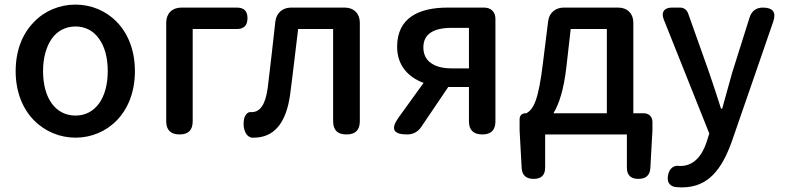

<svg xmlns="http://www.w3.org/2000/svg" viewBox="-20 -584 3413 834"><path d="M127 -62C175 -13 240 14 308 14C444 14 566 -92 566 -275C566 -458 444 -564 308 -564C240 -564 175 -538 127 -488C79 -439 48 -367 48 -275C48 -184 79 -111 127 -62ZM410 -416C435 -382 448 -333 448 -275C448 -158 394 -82 308 -82C221 -82 167 -158 167 -275C167 -333 181 -382 205 -416C229 -450 265 -469 308 -469C351 -469 386 -450 410 -416Z M702 -275V-57C702 -19 722 0 760 0C798 0 817 -19 817 -57V-458H1009C1040 -458 1055 -474 1055 -505C1055 -536 1040 -551 1009 -551H878H767C728 -551 702 -525 702 -486Z M1543 -275V-486C1543 -525 1517 -551 1478 -551H1363H1244C1207 -551 1180 -527 1176 -490C1165 -394 1155 -298 1143 -203C1133 -128 1109 -97 1073 -97C1072 -97 1071 -97 1071 -97C1055 -100 1043 -82 1040 -66C1034 -35 1042 7 1073 14C1076 14 1079 14 1082 14C1171 14 1223 -50 1240 -172C1253 -268 1263 -363 1275 -458H1427V-58C1427 -19 1446 0 1485 0C1524 0 1543 -19 1543 -58V-275Z M1851 -311C1830 -326 1819 -349 1819 -378C1819 -437 1864 -463 1942 -463H2017V-375V-287H1942C1903 -287 1872 -295 1851 -311ZM2132 -275V-502C2132 -532 2113 -551 2083 -551H2028H1924C1800 -551 1705 -507 1705 -381C1705 -298 1755 -248 1820 -224L1711 -73C1676 -24 1688 0 1748 0C1775 0 1795 -11 1810 -33L1927 -206H1928H2017V-57C2017 -19 2037 0 2075 0C2113 0 2132 -19 2132 -57V-275Z M2731 -321V-486C2731 -525 2705 -551 2666 -551H2549H2428C2392 -551 2365 -527 2361 -492L2339 -315C2319 -144 2296 -108 2266 -92H2263C2247 -92 2237 -82 2237 -66V-18L2246 146C2248 178 2266 193 2298 193C2331 193 2348 177 2348 144V0H2703V144C2703 177 2720 193 2753 193C2785 193 2803 178 2805 146L2814 -18V-54C2814 -77 2799 -92 2776 -92H2731ZM2616 -275V-92H2500H2384C2409 -133 2429 -196 2440 -291L2459 -458H2616Z M3259 -259 3338 -488C3353 -530 3338 -551 3294 -551C3264 -551 3245 -536 3236 -508L3160 -267C3146 -217 3131 -163 3117 -112H3112C3095 -164 3078 -218 3061 -267L2969 -526C2963 -542 2950 -551 2934 -551H2901H2898C2865 -551 2851 -531 2863 -500L3061 -4L3049 34C3029 93 2994 137 2935 137C2934 137 2934 137 2933 137C2908 132 2889 147 2883 172C2876 200 2883 222 2911 228C2920 229 2931 230 2942 230C3057 230 3115 151 3158 33Z"/></svg>

Font: GenSenRounded2 TW M
Style: Regular
Weight: 500
Version: Version 2.100;PS 2.1;hotconv 16.6.51;makeotf.lib2.5.65220 DE